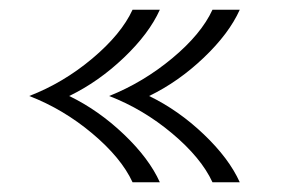

<svg xmlns="http://www.w3.org/2000/svg" viewBox="-20 -457 577 394"><path d="M308 -83H252Q229 -133 169.5 -183Q110 -233 40 -260Q110 -287 169.5 -337Q229 -387 252 -437H308Q286 -388 234 -338.5Q182 -289 122 -260Q182 -231 234 -181.5Q286 -132 308 -83ZM472 -83H416Q393 -133 333.5 -183Q274 -233 204 -260Q274 -288 333.5 -337.5Q393 -387 416 -437H472Q450 -388 398 -338.5Q346 -289 286 -260Q346 -231 398 -181.5Q450 -132 472 -83Z"/></svg>

Font: KoHo
Style: Regular
Weight: 400
Version: Version 1.000; ttfautohint (v1.6)